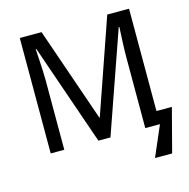

<svg xmlns="http://www.w3.org/2000/svg" viewBox="-126 -837 1131 1147"><g transform="rotate(-15 439.0 -263.0)"><path d="M392.1 0 175.8 -625H171.9Q174.3 -588.9 176.3 -553.2Q178.2 -522.5 179.7 -488.5Q181.2 -454.6 181.2 -426.8V0H97.2V-713.9H231.9L433.1 -131.8H436L638.2 -713.9H772.9V-81.1H868.2L797.9 188H691.9L772.9 0H682.1V-433.1Q682.1 -445.3 682.4 -460.2Q682.6 -475.1 683.1 -491Q683.6 -506.8 684.1 -522.9Q684.6 -539.1 685.5 -553.7Q687 -588.4 689 -624H685.1L466.8 0Z"/></g></svg>

Font: WenQuanYi Micro Hei
Style: Regular
Weight: 400
Foundry: Ascender Corporation
Version: Version 0.2.0-beta